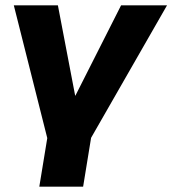

<svg xmlns="http://www.w3.org/2000/svg" viewBox="-20 -523 649 723"><path d="M128 180 158 -3 32 -503H198L263 -163H264L436 -503H609L323 -4L293 180Z"/></svg>

Font: Nunito Sans 7pt ExtraBold
Style: Italic
Weight: 800
Italic angle: -9°
Designer: Vernon Adams
Foundry: Vernon Adams
Version: Version 3.101;gftools[0.9.27]